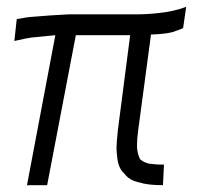

<svg xmlns="http://www.w3.org/2000/svg" viewBox="-20 -542 580 562"><path d="M92 -434Q73 -433 54 -429L22 -422L29 -486Q58 -492 78 -493L129 -497L181 -500H377Q413 -500 446 -504Q487 -508 525 -522L516 -460Q511 -457 501.5 -454Q492 -451 485 -448Q461 -442 422 -441L384 -157Q381 -133 381 -116Q381 -94 390 -76Q400 -67 416 -63Q436 -60 460 -60L457 0Q411 0 388 -8Q358 -14 344 -34Q326 -49 323 -83Q321 -99 321 -109Q321 -123 325 -161L361 -439H202L118 0H59L142 -439Z"/></svg>

Font: Bellota Text
Style: Italic
Weight: 400
Italic angle: -7.5°
Designer: Kemie Guaida
Foundry: Kemie Guaida
Version: Version 4.001